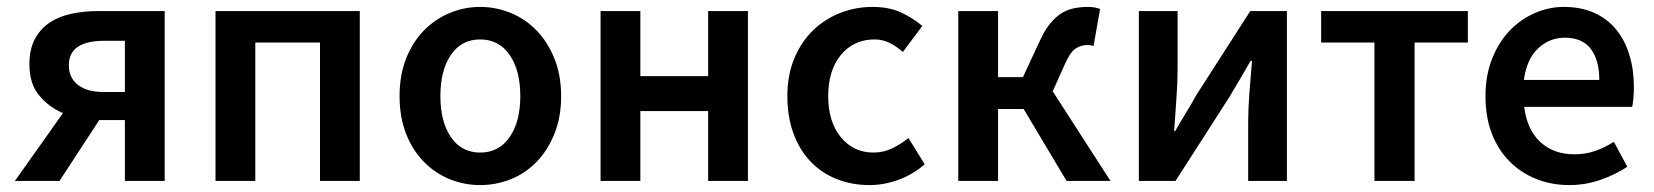

<svg xmlns="http://www.w3.org/2000/svg" viewBox="-20 -523 4780 555"><path d="M341 0V-176H269H267L152 0H23L162 -196Q120 -214 92.5 -248Q65 -282 65 -337Q65 -380 80.5 -409.5Q96 -439 122.5 -457Q149 -475 185.5 -483Q222 -491 264 -491H456V0ZM280 -257H341V-405H280Q232 -405 205.5 -388Q179 -371 179 -334Q179 -298 205.5 -277.5Q232 -257 280 -257Z M603 0V-491H1020V0H905V-400H718V0Z M1368 12Q1322 12 1280 -5Q1238 -22 1205.5 -55Q1173 -88 1154 -136Q1135 -184 1135 -245Q1135 -306 1154 -354Q1173 -402 1205.5 -435Q1238 -468 1280 -485.5Q1322 -503 1368 -503Q1414 -503 1456.5 -485.5Q1499 -468 1531 -435Q1563 -402 1582.5 -354Q1602 -306 1602 -245Q1602 -184 1582.5 -136Q1563 -88 1531 -55Q1499 -22 1456.5 -5Q1414 12 1368 12ZM1368 -82Q1422 -82 1453 -126.5Q1484 -171 1484 -245Q1484 -320 1453 -364.5Q1422 -409 1368 -409Q1314 -409 1283.5 -364.5Q1253 -320 1253 -245Q1253 -171 1283.5 -126.5Q1314 -82 1368 -82Z M1716 0V-491H1831V-303H2027V-491H2142V0H2027V-202H1831V0Z M2493 12Q2443 12 2399.5 -5Q2356 -22 2324 -55Q2292 -88 2274 -136Q2256 -184 2256 -245Q2256 -306 2276 -354Q2296 -402 2330 -435Q2364 -468 2408.5 -485.5Q2453 -503 2502 -503Q2550 -503 2584.5 -487Q2619 -471 2646 -448L2590 -373Q2570 -390 2550.5 -399.5Q2531 -409 2508 -409Q2448 -409 2411 -364.5Q2374 -320 2374 -245Q2374 -171 2410.5 -126.5Q2447 -82 2505 -82Q2534 -82 2559.5 -94.5Q2585 -107 2606 -124L2653 -48Q2618 -18 2576.5 -3Q2535 12 2493 12Z M2750 0V-491H2865V-300H2937L2983 -399Q2997 -431 3012.5 -451Q3028 -471 3045 -482.5Q3062 -494 3082 -498.5Q3102 -503 3125 -503Q3145 -503 3160 -497L3141 -390Q3132 -393 3123 -393Q3105 -393 3089 -382.5Q3073 -372 3057 -335L3023 -259L3190 0H3063L2939 -208H2865V0Z M3272 0V-491H3384V-322Q3384 -284 3380.5 -237.5Q3377 -191 3374 -144H3377Q3390 -167 3408 -196.5Q3426 -226 3438 -248L3594 -491H3700V0H3588V-169Q3588 -207 3591.5 -253.5Q3595 -300 3599 -347H3595Q3582 -324 3564.5 -294.5Q3547 -265 3534 -243L3378 0Z M3953 0V-400H3799V-491H4223V-400H4069V0Z M4516 12Q4465 12 4421 -5.5Q4377 -23 4344 -56Q4311 -89 4292.5 -136.5Q4274 -184 4274 -245Q4274 -305 4293 -353Q4312 -401 4343.5 -434Q4375 -467 4416 -485Q4457 -503 4500 -503Q4550 -503 4588 -486Q4626 -469 4651.5 -438Q4677 -407 4690 -364Q4703 -321 4703 -270Q4703 -253 4701.5 -238Q4700 -223 4698 -214H4386Q4394 -148 4432.5 -112.5Q4471 -77 4531 -77Q4563 -77 4590.5 -86.5Q4618 -96 4645 -113L4684 -41Q4649 -18 4606 -3Q4563 12 4516 12ZM4385 -292H4603Q4603 -349 4578.5 -381.5Q4554 -414 4503 -414Q4459 -414 4426 -383Q4393 -352 4385 -292Z"/></svg>

Font: Processing Sans Pro Semibold
Style: Regular
Weight: 600
Designer: Paul D. Hunt
Foundry: Adobe Systems Incorporated
Version: Version 2.020;PS 2.000;hotconv 1.0.86;makeotf.lib2.5.63406